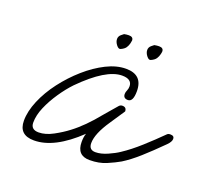

<svg xmlns="http://www.w3.org/2000/svg" viewBox="-89 -574 753 693"><g transform="rotate(20 287.0 -227.0)"><path d="M103 10Q45 10 45 -45Q45 -81 62.5 -122.5Q80 -164 110 -203.5Q140 -243 177 -275.5Q214 -308 253 -327.5Q292 -347 328 -347Q392 -347 392 -284Q392 -243 372 -243Q354 -243 354 -260Q354 -267 357.5 -274.5Q361 -282 361 -291Q361 -319 323 -319Q262 -319 170 -226Q148 -203 127 -172Q106 -141 92.5 -109.5Q79 -78 79 -50Q79 -23 109 -23Q135 -23 164.5 -39Q194 -55 216 -72Q260 -105 306 -162Q313 -170 324 -183Q335 -196 349 -212Q354 -217 361 -217Q377 -217 377 -201L339 -144Q301 -88 301 -52Q301 -26 326 -26Q347 -26 372 -37Q397 -48 413 -59Q445 -80 480 -111.5Q515 -143 547 -175Q551 -179 559 -179Q574 -179 574 -167Q574 -156 560 -142Q520 -102 488 -73.5Q456 -45 427 -27Q408 -16 380 -4Q352 8 316 8Q267 8 267 -44Q267 -64 272 -77Q181 10 103 10ZM400 -407Q393 -404 384.5 -415Q376 -426 376 -437Q376 -447 384 -454Q392 -461 394 -462Q399 -463 403.5 -463.5Q408 -464 412 -464Q429 -464 429 -450Q429 -447 427 -439Q425 -430 419.5 -421.5Q414 -413 400 -407ZM284 -407Q277 -404 268.5 -415Q260 -426 260 -437Q260 -447 268 -454Q276 -461 278 -462Q283 -463 287.5 -463.5Q292 -464 296 -464Q313 -464 313 -450Q313 -447 311 -439Q309 -430 303.5 -421.5Q298 -413 284 -407Z"/></g></svg>

Font: Oooh Baby
Style: Regular
Weight: 400
Designer: Robert E. Leuschke
Foundry: Robert E. Leuschke
Version: Version 1.011; ttfautohint (v1.8.3)